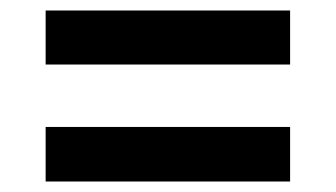

<svg xmlns="http://www.w3.org/2000/svg" viewBox="-20 -488 640 366"><path d="M67 -365V-468H533V-365ZM67 -142V-246H533V-142Z"/></svg>

Font: IBM Plex Sans Thai Looped SemiBold
Style: Regular
Weight: 600
Designer: Mike Abbink, Paul van der Laan, Pieter van Rosmalen, Ben Mitchell, Mark Frömberg
Foundry: Bold Monday
Version: Version 1.1